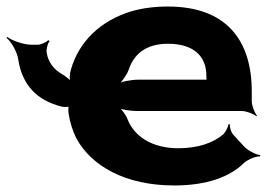

<svg xmlns="http://www.w3.org/2000/svg" viewBox="-102 -558 824 588"><path d="M412 -538C371 -538 333 -533 299 -523C205 -494 139 -430 115 -344C111 -332 110 -311 114 -302L119 -303C115 -312 100 -324 88 -331C63 -345 46 -367 41 -396C39 -406 44 -426 50 -432L46 -435C40 -429 24 -421 14 -421H-6C-30 -421 -66 -434 -80 -445L-82 -442C-68 -431 -49 -399 -46 -375C-34 -299 10 -250 89 -231C95 -230 110 -230 112 -233L109 -236C107 -232 107 -216 108 -211C112 -184 120 -158 132 -134C178 -50 281 10 432 10C532 10 602 -17 643 -57C655 -69 682 -80 694 -79L695 -83C682 -84 655 -98 644 -111L612 -146C605 -154 601 -169 602 -177L598 -178C597 -170 589 -153 581 -146C550 -120 504 -104 444 -104C363 -104 309 -141 289 -192C284 -206 269 -226 258 -233L254 -230C266 -223 297 -218 316 -218H639C653 -218 675 -209 683 -202L685 -204C678 -212 669 -234 669 -248V-278C669 -434 592 -538 412 -538ZM530 -326V-320C530 -317 530 -311 532 -310L534 -312C533 -314 526 -314 522 -314H322C301 -314 267 -308 255 -300L258 -297C270 -305 286 -328 292 -344C307 -390 343 -424 412 -424C490 -424 530 -387 530 -326Z"/></svg>

Font: Asimov
Style: EdgeWide
Weight: 500
Designer: Google
Version: Version 2.000980: 2014